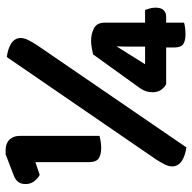

<svg xmlns="http://www.w3.org/2000/svg" viewBox="-20 -638 666 665"><g transform="rotate(-90 312.5 -306.0)"><path d="M83 -516 39 -501Q28 -506 17.5 -519Q7 -532 7 -550Q7 -566 15 -576Q23 -586 37 -591L110 -619H125Q148 -619 161 -605.5Q174 -592 174 -569V-294Q168 -292 156 -290Q144 -288 132 -288Q109 -288 96 -296.5Q83 -305 83 -331ZM480 -63H353Q341 -69 333 -81Q325 -93 325 -110Q325 -133 338 -152L456 -316Q466 -318 478 -320.5Q490 -323 504 -323Q527 -323 546.5 -313Q566 -303 566 -276V-136H610Q612 -130 615 -120.5Q618 -111 618 -100Q618 -80 609 -71.5Q600 -63 587 -63H566V-1Q560 1 548.5 2.5Q537 4 526 4Q503 4 491.5 -4Q480 -12 480 -36ZM483 -178Q483 -188 483 -203Q483 -218 484 -235L422 -136H483ZM447 -615Q476 -611 493.5 -600Q511 -589 513 -569Q513 -555 506 -541Q499 -527 488 -510L134 7Q105 3 87.5 -8.5Q70 -20 68 -40Q68 -54 75 -68Q82 -82 93 -99Z"/></g></svg>

Font: Baloo 2
Style: Bold
Weight: 700
Designer: Sarang Kulkarni and Ek Type
Foundry: Ek Type
Version: Version 1.640;hotconv 1.0.111;makeotfexe 2.5.65597; ttfautoh